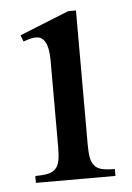

<svg xmlns="http://www.w3.org/2000/svg" viewBox="-42 -507 371 541"><g transform="rotate(-5 143.5 -237.0)"><path d="M38.1 0V-19.5Q60.5 -19.5 74.7 -22.7Q88.9 -25.9 96.4 -34.7Q104 -43.5 106.7 -57.6Q109.4 -71.8 109.4 -94.2V-339.8Q109.4 -348.6 108.4 -360.4Q107.4 -372.1 104 -382.8Q100.6 -393.6 93.3 -400.9Q85.9 -408.2 74.2 -408.2Q65.4 -408.2 56.4 -405.8Q47.4 -403.3 38.1 -399.9L31.2 -418L170.9 -474.1H192.9V-94.2Q192.9 -71.8 195.6 -57.6Q198.2 -43.5 205.8 -34.7Q213.4 -25.9 227.1 -22.7Q240.7 -19.5 263.2 -19.5V0Z"/></g></svg>

Font: Simplified Naskh
Style: Regular
Weight: 400
Designer: SIL International
Foundry: Arabeyes
Version: 1.02_alpha